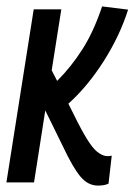

<svg xmlns="http://www.w3.org/2000/svg" viewBox="-22 -568 419 598"><path d="M-2 0 83 -539H169L139 -349L156 -316Q200 -360 235 -415Q270 -470 296 -548L377 -538Q351 -456 301 -377.5Q251 -299 191 -245L207 -213Q232 -162 249.5 -134Q267 -106 281 -95Q295 -84 308 -82Q316 -81 326 -83L316 4Q307 8 299 9Q291 10 283 10Q252 10 228.5 -18Q205 -46 174 -112L119 -224L84 0Z"/></svg>

Font: Georama Condensed Medium
Style: Italic
Weight: 500
Width: 3
Italic angle: -9°
Designer: Jean-Baptiste Levee
Foundry: Production Type
Version: Version 1.000